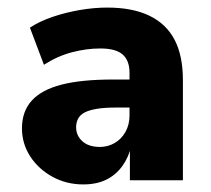

<svg xmlns="http://www.w3.org/2000/svg" viewBox="-20 -476 558 507"><path d="M200 11Q155 11 118 -9.5Q81 -30 59.5 -63.5Q38 -97 38 -137Q38 -182 64 -210.5Q90 -239 142.5 -252.5Q195 -266 277 -266H336V-192H286Q255 -192 235 -188.5Q215 -185 203.5 -179Q192 -173 186.5 -163Q181 -153 181 -140Q181 -118 197.5 -103Q214 -88 244 -88Q265 -88 283 -98.5Q301 -109 311.5 -128Q322 -147 322 -171V-284Q322 -316 304 -332Q286 -348 245 -348Q208 -348 170 -338Q132 -328 96 -305L59 -403Q85 -420 119 -431.5Q153 -443 190.5 -449.5Q228 -456 263 -456Q330 -456 374.5 -434.5Q419 -413 441 -371Q463 -329 463 -264V0H323V-92H327Q320 -61 303 -37.5Q286 -14 260.5 -1.5Q235 11 200 11Z"/></svg>

Font: Nunito Sans 12pt ExtraLight
Style: Weight 830 Width 84 Optical size 12.0 YTLC 445
Weight: 830
Width: 4
Designer: Vernon Adams
Foundry: Vernon Adams
Version: Version 3.101;gftools[0.9.27]